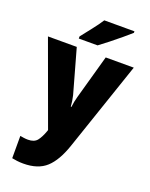

<svg xmlns="http://www.w3.org/2000/svg" viewBox="-181 -858 927 1190"><g transform="rotate(20 283.0 -263.0)"><path d="M0 -553H190L271 -264Q275 -248 278 -228Q281 -208 282 -192H286Q288 -211 291.5 -228Q295 -245 300 -263L381 -553H566L366 35Q330 141 276 190.5Q222 240 125 240Q102 240 83.5 237.5Q65 235 50 232V85Q61 87 74.5 89Q88 91 102 91Q143 91 162 67.5Q181 44 197 -1L199 -8ZM493 -756Q473 -738 439.5 -710Q406 -682 370 -653.5Q334 -625 308 -606H184V-620Q209 -652 241 -692.5Q273 -733 294 -766H493Z"/></g></svg>

Font: Noto Sans SemiCondensed Black
Style: Regular
Weight: 900
Width: 4
Designer: Monotype Design Team
Foundry: Monotype Imaging Inc.
Version: Version 2.013; ttfautohint (v1.8.4.7-5d5b)